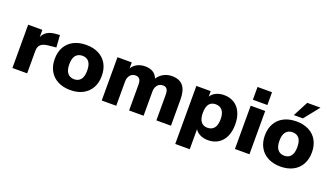

<svg xmlns="http://www.w3.org/2000/svg" viewBox="-81 -1431 3890 2247"><g transform="rotate(20 1864.0 -307.0)"><path d="M60.5 -539.1H237.3V-449.2Q275.4 -540 401.4 -548.8L451.2 -552.7L461.9 -401.4L367.2 -391.6Q302.7 -385.7 273.4 -359.4Q244.1 -333 244.1 -279.3V0H60.5Z M489.3 -269.5Q489.3 -356.4 525.4 -419.4Q561.5 -482.4 627.4 -516.1Q693.4 -549.8 783.2 -549.8Q872.1 -549.8 938 -516.1Q1003.9 -482.4 1039.6 -419.4Q1075.2 -356.4 1075.2 -269.5Q1075.2 -183.6 1039.6 -120.1Q1003.9 -56.6 938 -22.5Q872.1 11.7 783.2 11.7Q694.3 11.7 627.9 -22.5Q561.5 -56.6 525.4 -120.1Q489.3 -183.6 489.3 -269.5ZM783.2 -123Q835.9 -123 864.7 -159.2Q893.6 -195.3 893.6 -269.5Q893.6 -343.8 864.7 -379.4Q835.9 -415 783.2 -415Q730.5 -415 700.7 -379.4Q670.9 -343.8 670.9 -269.5Q670.9 -195.3 700.7 -159.2Q730.5 -123 783.2 -123Z M1172.9 -539.1H1350.6V-464.8Q1376 -505.9 1418.9 -527.8Q1461.9 -549.8 1515.6 -549.8Q1573.2 -549.8 1612.3 -526.9Q1651.4 -503.9 1671.9 -454.1Q1699.2 -499 1746.6 -524.4Q1793.9 -549.8 1850.6 -549.8Q1944.3 -549.8 1989.7 -494.6Q2035.2 -439.5 2035.2 -323.2V0H1853.5V-318.4Q1853.5 -368.2 1837.4 -389.6Q1821.3 -411.1 1787.1 -411.1Q1745.1 -411.1 1719.7 -380.9Q1694.3 -350.6 1694.3 -301.8V0H1513.7V-318.4Q1513.7 -368.2 1497.1 -389.6Q1480.5 -411.1 1446.3 -411.1Q1404.3 -411.1 1378.9 -380.9Q1353.5 -350.6 1353.5 -301.8V0H1172.9Z M2155.3 -539.1H2334V-470.7Q2356.4 -507.8 2400.4 -528.8Q2444.3 -549.8 2499 -549.8Q2570.3 -549.8 2624.5 -516.6Q2678.7 -483.4 2708 -419.9Q2737.3 -356.4 2737.3 -269.5Q2737.3 -182.6 2708 -119.1Q2678.7 -55.7 2624.5 -22Q2570.3 11.7 2499 11.7Q2445.3 11.7 2401.9 -8.8Q2358.4 -29.3 2335.9 -65.4V183.6H2155.3ZM2443.4 -123Q2496.1 -123 2525.9 -159.2Q2555.7 -195.3 2555.7 -269.5Q2555.7 -341.8 2525.9 -378.4Q2496.1 -415 2443.4 -415Q2334 -415 2334 -269.5Q2334 -195.3 2362.3 -159.2Q2390.6 -123 2443.4 -123Z M2832 -772.5H3012.7V-613.3H2832ZM2832 -539.1H3012.7V0H2832Z M3106.4 -269.5Q3106.4 -356.4 3142.6 -419.4Q3178.7 -482.4 3244.6 -516.1Q3310.5 -549.8 3400.4 -549.8Q3489.3 -549.8 3555.2 -516.1Q3621.1 -482.4 3656.7 -419.4Q3692.4 -356.4 3692.4 -269.5Q3692.4 -183.6 3656.7 -120.1Q3621.1 -56.6 3555.2 -22.5Q3489.3 11.7 3400.4 11.7Q3311.5 11.7 3245.1 -22.5Q3178.7 -56.6 3142.6 -120.1Q3106.4 -183.6 3106.4 -269.5ZM3400.4 -123Q3453.1 -123 3481.9 -159.2Q3510.7 -195.3 3510.7 -269.5Q3510.7 -343.8 3481.9 -379.4Q3453.1 -415 3400.4 -415Q3347.7 -415 3317.9 -379.4Q3288.1 -343.8 3288.1 -269.5Q3288.1 -195.3 3317.9 -159.2Q3347.7 -123 3400.4 -123ZM3442.4 -796.9H3607.4L3457 -608.4H3343.8Z"/></g></svg>

Font: Min Sans Black
Style: Regular
Weight: 900
Designer: Jinseong-Kim, NotoSansCJK, Nunito
Foundry: Jinseong-Kim
Version: Version 1.000